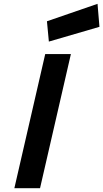

<svg xmlns="http://www.w3.org/2000/svg" viewBox="-20 -982 539 1002"><path d="M55 0 216 -700H350L189 0ZM235 -765 225 -871 489 -962 499 -842Z"/></svg>

Font: Titillium Web
Style: Bold Italic
Weight: 700
Italic angle: -13°
Version: Version 1.001;PS 57.000;hotconv 1.0.70;makeotf.lib2.5.55311